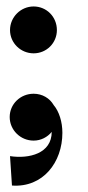

<svg xmlns="http://www.w3.org/2000/svg" viewBox="-20 -435 273 594"><path d="M84 -270C124 -270 156 -302 156 -342C156 -383 124 -415 84 -415C44 -415 11 -382 11 -342C11 -302 44 -270 84 -270ZM146 -110C134 -131 111 -145 84 -145C43 -145 10 -113 10 -73C10 -33 43 0 84 0C107 0 127 -11 140 -27C140 40 70 57 11 48L17 139C113 146 173 67 173 -24C173 -58 163 -90 146 -110Z"/></svg>

Font: Space Cowgirl Medium
Style: Regular
Weight: 600
Designer: Valery Marier
Foundry: Valery Marier
Version: Version 1.000;hotconv 1.0.109;makeotfexe 2.5.65596